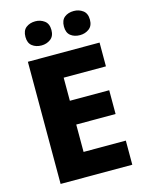

<svg xmlns="http://www.w3.org/2000/svg" viewBox="-135 -1004 819 1084"><g transform="rotate(-15 275.0 -462.0)"><path d="M500 0H81V-714H500V-575H253V-440H483V-301H253V-141H500ZM104 -853Q104 -890 126 -907Q148 -924 180 -924Q210 -924 233 -907Q256 -890 256 -853Q256 -817 233 -800Q210 -783 180 -783Q148 -783 126 -800Q104 -817 104 -853ZM329 -853Q329 -890 350.5 -907Q372 -924 405 -924Q435 -924 458 -907Q481 -890 481 -853Q481 -817 458 -800Q435 -783 405 -783Q372 -783 350.5 -800Q329 -817 329 -853Z"/></g></svg>

Font: Noto Sans Cherokee ExtraBold
Style: Regular
Weight: 800
Designer: Monotype Design Team
Foundry: Monotype Imaging Inc.
Version: Version 2.001; ttfautohint (v1.8.4.7-5d5b)